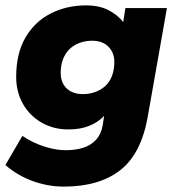

<svg xmlns="http://www.w3.org/2000/svg" viewBox="-28 -500 649 712"><path d="M209 192Q150 192 93.5 171.5Q37 151 -8 112L55 4Q94 30 136.5 43.5Q179 57 215 57Q252 57 280.5 48Q309 39 328 18.5Q347 -2 353 -36L358 -70Q335 -46 302 -33Q269 -20 226 -20Q170 -20 126 -45.5Q82 -71 57 -115Q32 -159 32 -215Q32 -302 66.5 -361Q101 -420 160 -450Q219 -480 291 -480Q341 -480 375 -462Q409 -444 429 -418L437 -470H591L520 -68Q496 70 418 131Q340 192 209 192ZM279 -151Q305 -151 327 -159.5Q349 -168 364.5 -183Q380 -198 388 -220.5Q396 -243 396 -271Q396 -295 385 -313Q374 -331 356 -340Q338 -349 314 -349Q288 -349 266 -340.5Q244 -332 229 -317Q214 -302 205.5 -280Q197 -258 197 -229Q197 -205 207.5 -187Q218 -169 236.5 -160Q255 -151 279 -151Z"/></svg>

Font: Gantari ExtraBold
Style: Italic
Weight: 800
Italic angle: -10°
Designer: Anugrah Pasau
Foundry: Lafontype
Version: Version 1.000